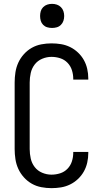

<svg xmlns="http://www.w3.org/2000/svg" viewBox="-20 -968 540 996"><path d="M247 8Q221 8 194.5 3Q168 -2 145 -15Q122 -28 104 -48Q86 -68 75 -92Q64 -116 60 -142.5Q56 -169 56 -195V-540Q56 -566 60 -592.5Q64 -619 75 -643Q86 -667 104 -687Q122 -707 145 -720Q168 -733 194.5 -738Q221 -743 247 -743Q272 -743 296.5 -739Q321 -735 343.5 -724Q366 -713 384.5 -695.5Q403 -678 415 -656.5Q427 -635 432.5 -610.5Q438 -586 438 -561V-555H360V-559Q360 -582 353 -604Q346 -626 330 -642.5Q314 -659 292 -666Q270 -673 247 -673Q222 -673 198.5 -663Q175 -653 160 -633.5Q145 -614 139.5 -589.5Q134 -565 134 -540V-195Q134 -170 139.5 -145.5Q145 -121 160 -101.5Q175 -82 198.5 -72Q222 -62 247 -62Q270 -62 292 -69Q314 -76 330 -92.5Q346 -109 353 -131Q360 -153 360 -176V-180H438V-174Q438 -149 432.5 -124.5Q427 -100 415 -78.5Q403 -57 384.5 -39.5Q366 -22 343.5 -11Q321 0 296.5 4Q272 8 247 8ZM250 -823Q237 -823 225 -826.5Q213 -830 204 -839Q195 -848 191.5 -860Q188 -872 188 -885Q188 -898 191.5 -910Q195 -922 204 -931Q213 -940 225 -944Q237 -948 250 -948Q263 -948 275 -944Q287 -940 296 -931Q305 -922 309 -910Q313 -898 313 -885Q313 -872 309 -860Q305 -848 296 -839Q287 -830 275 -826.5Q263 -823 250 -823Z"/></svg>

Font: Iosevka
Style: Regular
Weight: 400
Monospace: yes
Designer: Belleve Invis
Foundry: Belleve Invis
Version: Version 33.2.3; ttfautohint (v1.8.4)